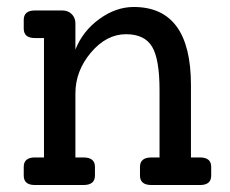

<svg xmlns="http://www.w3.org/2000/svg" viewBox="-20 -530 658 550"><path d="M553 -79Q585 -79 585 -52V-27Q585 0 553 0H414Q381 0 381 -27V-52Q381 -79 414 -79H437V-272Q437 -361 415.5 -396.5Q394 -432 341 -432Q285 -432 240.5 -379.5Q196 -327 196 -262V-79H219Q252 -79 252 -52V-27Q252 0 219 0H80Q48 0 48 -27V-52Q48 -79 80 -79H106V-421H80Q48 -421 48 -448V-473Q48 -500 80 -500H159Q175 -500 185.5 -489.5Q196 -479 196 -463V-388Q217 -441 264.5 -475.5Q312 -510 363 -510Q527 -510 527 -286V-79Z"/></svg>

Font: Solway
Style: Regular
Weight: 400
Designer: Mariya V. Pigoulevskaya
Foundry: The Northern Block Ltd.
Version: Version 1.000;hotconv 1.0.109;makeotfexe 2.5.65596